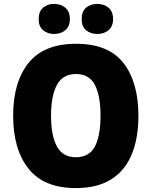

<svg xmlns="http://www.w3.org/2000/svg" viewBox="-20 -948 772 978"><path d="M685 -358Q685 -244 651 -161.5Q617 -79 546.5 -34.5Q476 10 366 10Q204 10 125.5 -88.5Q47 -187 47 -359Q47 -530 125.5 -627.5Q204 -725 367 -725Q532 -725 608.5 -627.5Q685 -530 685 -358ZM240 -358Q240 -257 270 -202Q300 -147 366 -147Q434 -147 463 -201Q492 -255 492 -358Q492 -461 463 -516Q434 -571 367 -571Q300 -571 270 -515.5Q240 -460 240 -358ZM177 -851Q177 -890 199.5 -909Q222 -928 256 -928Q290 -928 313 -908.5Q336 -889 336 -851Q336 -814 313 -794.5Q290 -775 256 -775Q222 -775 199.5 -794Q177 -813 177 -851ZM396 -851Q396 -890 418.5 -909Q441 -928 476 -928Q510 -928 533 -908.5Q556 -889 556 -851Q556 -814 533 -794.5Q510 -775 476 -775Q441 -775 418.5 -794Q396 -813 396 -851Z"/></svg>

Font: Noto Sans Lao SemiCondensed Black
Style: Regular
Weight: 900
Width: 4
Designer: Monotype Design Team
Foundry: Monotype Imaging Inc.
Version: Version 2.003; ttfautohint (v1.8.4.7-5d5b)